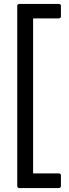

<svg xmlns="http://www.w3.org/2000/svg" viewBox="-20 -810 351 980"><path d="M280 150H79Q69 150 68 139V-780Q68 -789 79 -790H280Q291 -790 291 -780V-726Q291 -717 280 -716H149V75H280Q291 75 291 86V139Q291 149 280 150Z"/></svg>

Font: YamahaIndonesia935. App
Style: Regular
Weight: 400
Designer: Dalton Maag Ltd
Foundry: Dalton Maag Ltd
Version: Version 1.002; January 01, 2024; Regular/Italic